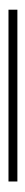

<svg xmlns="http://www.w3.org/2000/svg" viewBox="186 -146 62 475"><g transform="rotate(-90 217.5 91.0)"><path d="M5.5 102.5V80.5H430.5V102.5Z"/></g></svg>

Font: Imbue 48pt Thin
Style: Regular
Weight: 250
Designer: Tyler Finck
Foundry: Etcetera Type Company
Version: Version 1.102